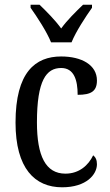

<svg xmlns="http://www.w3.org/2000/svg" viewBox="-20 -786 466 816"><path d="M197 -606H284C302 -651 344 -715 371 -753V-766H333C302 -736 266 -701 240 -665C214 -701 179 -736 148 -766H110V-753C137 -715 179 -651 197 -606ZM244 10C348 10 392 -45 392 -88C392 -107 386 -118 376 -126C356 -84 317 -48 258 -48C174 -48 137 -123 137 -266C137 -445 177 -497 240 -497C295 -497 310 -445 310 -383C367 -383 392 -398 392 -444C392 -510 327 -546 240 -546C130 -546 46 -479 46 -265C46 -70 128 10 244 10Z"/></svg>

Font: Noto Serif Ethiopic Cn
Style: Regular
Weight: 400
Width: 3
Designer: Monotype Design Team
Foundry: Monotype Imaging Inc.
Version: Version 2.102